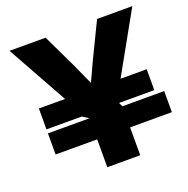

<svg xmlns="http://www.w3.org/2000/svg" viewBox="-116 -746 836 855"><g transform="rotate(-20 302.0 -318.0)"><path d="M177 -350H53V-251H220L250 -232H53V-132H250V0H406V-132H604V-232H406L397 -251H564V-350H440L600 -636H433L354 -473C339 -441 325 -411 310 -378C295 -409 282 -441 267 -473L189 -636H18Z"/></g></svg>

Font: Falling Sky
Style: ExBd
Weight: 400
Designer: Paul D. Hunt
Foundry: Adobe Systems Incorporated
Version: Version 1.02